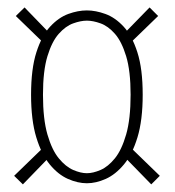

<svg xmlns="http://www.w3.org/2000/svg" viewBox="-20 -518 470 516"><path d="M213.5 -25.5Q189 -25.5 162.5 -37.2Q136 -49 113.8 -76Q91.5 -103 77.5 -149Q63.5 -195 63.5 -263.5Q63.5 -333 77.8 -377.5Q92 -422 114.8 -446.5Q137.5 -471 163.5 -480.5Q189.5 -490 213.5 -490Q237 -490 263.2 -480.5Q289.5 -471 312.2 -446.5Q335 -422 349.2 -377.5Q363.5 -333 363.5 -263.5Q363.5 -195 349.5 -149Q335.5 -103 313 -76Q290.5 -49 264.2 -37.2Q238 -25.5 213.5 -25.5ZM213.5 -52.5Q230 -52.5 250.2 -61.2Q270.5 -70 288.8 -92.5Q307 -115 319 -156.5Q331 -198 331 -263.5Q331 -327.5 319 -367Q307 -406.5 288.8 -427.2Q270.5 -448 250.2 -455.2Q230 -462.5 213.5 -462.5Q197 -462.5 176.8 -455.2Q156.5 -448 138 -427.2Q119.5 -406.5 107.5 -367Q95.5 -327.5 95.5 -263.5Q95.5 -198 107.5 -156.5Q119.5 -115 138 -92.5Q156.5 -70 176.8 -61.2Q197 -52.5 213.5 -52.5ZM382 -498 405 -475 323.5 -396 303 -417ZM386.5 -22.5 307.5 -103.5 328 -124.5 409.5 -45.5ZM46 -498 124.5 -417 104 -396 22.5 -475ZM41.5 -22.5 18 -45.5 99.5 -124.5 120 -103.5Z"/></svg>

Font: Imbue Thin
Style: Regular
Weight: 100
Designer: Tyler Finck
Foundry: Etcetera Type Company
Version: Version 1.102